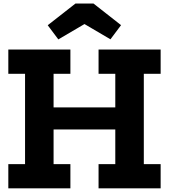

<svg xmlns="http://www.w3.org/2000/svg" viewBox="-20 -1030 924 1050"><path d="M674.5 -442.5V-322H199V-442.5ZM25.5 -626.5V-759H365V-626.5H273V-132.5H365V0H25.5V-132.5H117V-626.5ZM519 -626.5V-759H858.5V-626.5H766.5V-132.5H858.5V0H519V-132.5H610.5V-626.5ZM491.5 -1010.5 642 -892.5 584 -815 442 -898.5 299 -814.5 241 -892 392.5 -1010.5Z"/></svg>

Font: Hepta Slab ExtraLight
Style: Bold
Weight: 700
Version: Version 1.102